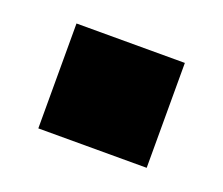

<svg xmlns="http://www.w3.org/2000/svg" viewBox="-49 -250 368 317"><g transform="rotate(20 135.0 -92.0)"><path d="M40 0V-184.3H230.4V0Z"/></g></svg>

Font: Titillium Web SemiBold
Style: Regular
Weight: 600
Designer: Mohamed Gaber, Accademia di Belle Arti di Urbino
Foundry: Kief Type Foundry, Accademia di Belle Arti di Urbino
Version: Version 3.000; ttfautohint (v1.8.4)